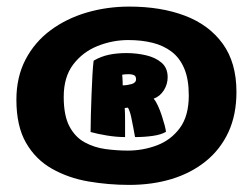

<svg xmlns="http://www.w3.org/2000/svg" viewBox="-20 -680 740 568"><path d="M362.5 -133Q301 -133 241.5 -143.2Q182 -153.5 133.8 -180.8Q85.5 -208 57 -257.5Q28.5 -307 28.5 -385Q28.5 -452 55.5 -503.8Q82.5 -555.5 129.2 -590.2Q176 -625 236.2 -642.8Q296.5 -660.5 362.5 -660.5Q456 -660.5 527.2 -633.5Q598.5 -606.5 639 -550.5Q679.5 -494.5 679.5 -408Q679.5 -340.5 655.8 -289.2Q632 -238 588.8 -203Q545.5 -168 488 -150.5Q430.5 -133 362.5 -133ZM358 -234.5Q403 -234.5 444.2 -250Q485.5 -265.5 512 -301.2Q538.5 -337 538.5 -397.5Q538.5 -445.5 525.2 -477Q512 -508.5 487.8 -527Q463.5 -545.5 431 -553.5Q398.5 -561.5 359.5 -561.5Q313 -561.5 269 -544Q225 -526.5 196.8 -489.5Q168.5 -452.5 168.5 -393.5Q168.5 -338 185.5 -306Q202.5 -274 230.8 -258.8Q259 -243.5 292.2 -239Q325.5 -234.5 358 -234.5ZM350 -274.5Q324.5 -274.5 295.8 -279.2Q267 -284 248 -289.5Q248 -310 248.8 -339.5Q249.5 -369 250.8 -400.8Q252 -432.5 253.5 -459Q255 -485.5 257 -500.5Q278.5 -513 302 -518Q325.5 -523 354 -523Q383.5 -523 411.8 -516.5Q440 -510 458 -494.5Q476 -479 476 -451.5Q476 -431 464.8 -413Q453.5 -395 434.5 -388Q441 -381 447.2 -367.2Q453.5 -353.5 458.5 -338.2Q463.5 -323 467 -309.8Q470.5 -296.5 471 -290Q456.5 -281.5 432 -278Q407.5 -274.5 379.5 -274.5Q377.5 -285 374.5 -301.8Q371.5 -318.5 367.8 -335.2Q364 -352 358.5 -361.5Q356 -361 349 -360.5Q349.5 -355 349.8 -343.2Q350 -331.5 350 -318Q350 -304.5 350 -292.8Q350 -281 350 -274.5ZM343 -427.5Q355.5 -427.5 369 -431.2Q382.5 -435 382.5 -445.5Q382.5 -455 376.2 -457.8Q370 -460.5 361.5 -460.5Q356.5 -460.5 351.2 -460.2Q346 -460 341.5 -459Q342 -456 342.2 -450Q342.5 -444 342.8 -437.8Q343 -431.5 343 -427.5Z"/></svg>

Font: Grandstander Thin ExtraBold
Style: Regular
Weight: 800
Version: Version 1.200